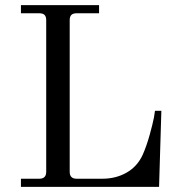

<svg xmlns="http://www.w3.org/2000/svg" viewBox="-20 -732 710 752"><path d="M62 0V-32H134Q161 -32 161 -59V-653Q161 -667 154.5 -673.5Q148 -680 134 -680H62V-712H368V-680H280Q266 -680 259.5 -673.5Q253 -667 253 -653V-59Q253 -32 280 -32H381Q434 -32 476 -56Q518 -80 539 -126Q554 -160 566 -203Q578 -246 583 -272L587 -298H612L603 0Z"/></svg>

Font: Old Standard TT
Style: Regular
Weight: 400
Designer: Alexey Kryukov <alexios@thessalonica.org.ru>
Version: Version 2.2